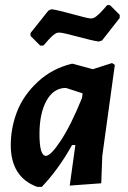

<svg xmlns="http://www.w3.org/2000/svg" viewBox="-20 -720 501 749"><path d="M409 -700 447 -662V-650L378 -562L365 -558Q342 -561 283 -577Q224 -593 211 -593Q207 -593 203 -592Q199 -591 194 -587.5Q189 -584 186 -581.5Q183 -579 177 -573Q171 -567 168.5 -564Q166 -561 159 -553Q152 -545 149 -542H137L99 -580V-591L169 -679L181 -684Q205 -681 264 -664.5Q323 -648 335 -648Q341 -648 346.5 -650.5Q352 -653 359 -659Q366 -665 370.5 -669.5Q375 -674 384.5 -684.5Q394 -695 398 -700ZM259 -471H265L342 -450L417 -474L428 -467L379 -112L375 -5L252 4L274 -154H261Q208 -59 143 9H125Q22 -29 22 -154Q22 -221 46.5 -284.5Q71 -348 126.5 -400Q182 -452 259 -471ZM134 -197Q134 -112 159 -112Q178 -112 217.5 -172Q257 -232 300 -338L302 -354V-356L237 -377Q189 -377 161.5 -327.5Q134 -278 134 -197Z"/></svg>

Font: Alegreya Sans SC
Style: Bold Italic
Weight: 700
Italic angle: -7°
Designer: Juan Pablo del Peral
Foundry: Huerta Tipografica
Version: Version 2.007